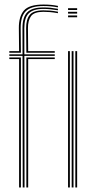

<svg xmlns="http://www.w3.org/2000/svg" viewBox="-20 -825 422 845"><path d="M80 0 79.2 -579H21V-586H79.2L79 -701Q78.8 -749.5 100 -770.9Q121.2 -792.2 171 -792.2Q188 -792.2 202.5 -790.8Q217 -789.2 235 -786.2V-779.8Q216 -782.8 201.6 -784.2Q187.2 -785.8 171 -785.8Q125.8 -785.8 106.2 -766Q86.8 -746.2 87 -701L87.2 -586H221V-579H87.2L88 0ZM64 0V-565H21V-572H72V0ZM96 0V-572H221V-565H104V0ZM21 -593V-600H64L63 -701Q62.5 -752.2 85.2 -778.6Q108 -805 171 -805Q189.8 -805 204.5 -803.6Q219.2 -802.2 235 -799V-792.5Q218.2 -795.8 203.5 -797.1Q188.8 -798.5 171 -798.5Q116.5 -798.5 93.5 -775.6Q70.5 -752.8 71 -701L72 -593ZM96 -593 95 -701Q94.8 -739.8 110.9 -759.6Q127 -779.5 171 -779.5Q184.8 -779.5 199.8 -778.4Q214.8 -777.2 235 -773.5V-767Q214.8 -770.5 199.9 -771.8Q185 -773 171 -773Q130.2 -773 116.5 -754Q102.8 -735 103 -701L104 -600H221V-593ZM279.5 -781V-789H319.5V-781ZM279.5 -749V-757H319.5V-749ZM279.5 -765V-773H319.5V-765ZM311.5 0V-600H319.5V0ZM279.5 0V-600H287.5V0ZM295.5 0V-600H303.5V0Z"/></svg>

Font: Big Shoulders Inline Text Thin
Style: Regular
Weight: 100
Designer: Patric King
Foundry: XO Type Co
Version: Version 2.002